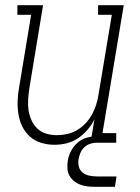

<svg xmlns="http://www.w3.org/2000/svg" viewBox="-20 -550 540 740"><path d="M190 8Q163 8 138.5 0.5Q114 -7 95.5 -23.5Q77 -40 66 -62.5Q55 -85 51 -110.5Q47 -136 48 -162.5Q49 -189 54 -215L100 -493H47V-530H146L93 -209Q90 -188 88.5 -166.5Q87 -145 90 -125Q93 -105 101.5 -86.5Q110 -68 124 -54.5Q138 -41 158 -35Q178 -29 199 -29Q219 -29 239 -33.5Q259 -38 277 -48.5Q295 -59 310 -75Q325 -91 335 -109.5Q345 -128 351 -147.5Q357 -167 360 -187L411 -493H358V-530H457L375 -37H428V0H329L344 -90Q333 -68 316.5 -49Q300 -30 279.5 -16.5Q259 -3 236 2.5Q213 8 190 8ZM348 170Q333 170 318 168.5Q303 167 290 162Q277 157 266 148.5Q255 140 248 127.5Q241 115 240 100.5Q239 86 241 71Q244 51 253.5 32.5Q263 14 279 0Q295 -14 315 -19.5Q335 -25 355 -25L351 0Q339 0 326.5 4.5Q314 9 304.5 18Q295 27 290 39Q285 51 283 63Q280 78 284 92.5Q288 107 299 115.5Q310 124 324.5 127Q339 130 354 130H429L423 170Z"/></svg>

Font: Iosevka Curly Slab XLtObl
Style: Regular
Weight: 200
Italic angle: -9°
Monospace: yes
Designer: Belleve Invis
Foundry: Belleve Invis
Version: Version 11.1.0; ttfautohint (v1.8.3)